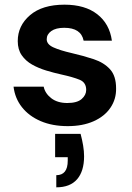

<svg xmlns="http://www.w3.org/2000/svg" viewBox="-20 -528 565 822"><path d="M270 12Q204 12 154 -9.5Q104 -31 74 -69Q44 -107 38 -157H167Q173 -128 199.5 -107.5Q226 -87 268 -87Q310 -87 329.5 -104Q349 -121 349 -143Q349 -175 321 -186.5Q293 -198 243 -209Q211 -216 178 -226Q145 -236 117.5 -251.5Q90 -267 73 -291.5Q56 -316 56 -352Q56 -418 108.5 -463Q161 -508 256 -508Q344 -508 396.5 -467Q449 -426 459 -354H338Q327 -409 255 -409Q219 -409 199.5 -395Q180 -381 180 -360Q180 -338 209 -325Q238 -312 286 -301Q338 -289 381.5 -274.5Q425 -260 451 -231.5Q477 -203 477 -150Q478 -104 453 -67Q428 -30 381 -9Q334 12 270 12ZM221 274V222Q270 222 270 160V145H216V45H325Q332 71 336 95.5Q340 120 340 141Q340 205 310 239.5Q280 274 221 274Z"/></svg>

Font: DeepMind Sans
Style: Bold
Weight: 700
Designer: Jonny Pinhorn / Modifications: Colophon Foundry
Foundry: Colophon Foundry
Version: Version 1.002; ttfautohint (v1.8.2)